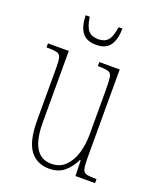

<svg xmlns="http://www.w3.org/2000/svg" viewBox="-136 -801 731 893"><g transform="rotate(20 229.0 -354.5)"><path d="M215 10Q155 10 121 -34.5Q87 -79 87 -184V-443Q87 -477 83 -492.5Q79 -508 64 -512Q49 -516 16 -516H12V-536H115V-183Q115 -15 217 -15Q259 -15 286 -41.5Q313 -68 326 -111Q339 -154 339 -203V-426Q339 -468 336 -487Q333 -506 318.5 -511Q304 -516 269 -516H266V-536H367V-101Q367 -62 371 -45Q375 -28 390 -24Q405 -20 438 -20H440V0H343L341 -77H337Q319 -39 290 -14.5Q261 10 215 10ZM224 -606Q176 -606 154.5 -635Q133 -664 132 -719H152Q159 -671 175.5 -652.5Q192 -634 224 -634Q255 -634 271.5 -652Q288 -670 295 -719H314Q313 -664 292 -635Q271 -606 224 -606Z"/></g></svg>

Font: Noto Serif Ethiopic ExtraCondensed Thin
Style: Regular
Weight: 100
Width: 2
Designer: Monotype Design Team
Foundry: Monotype Imaging Inc.
Version: Version 2.102; ttfautohint (v1.8.4.7-5d5b)